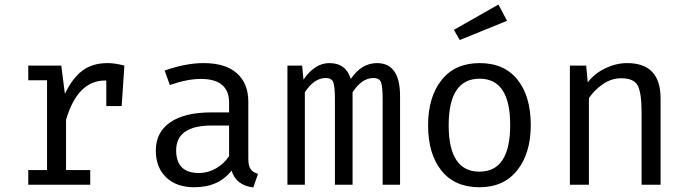

<svg xmlns="http://www.w3.org/2000/svg" viewBox="-20 -817 3040 849"><path d="M456 -538Q488 -538 530 -527L518 -348H450V-461H445Q323 -461 272 -287V-65H379V0H105V-65H188V-462H105V-527H251L267 -402Q299 -470 343.5 -504Q388 -538 456 -538Z M1078 -115Q1078 -84 1088 -69.5Q1098 -55 1121 -48L1100 12Q1023 2 1004 -63Q947 11 839 11Q760 11 714.5 -33Q669 -77 669 -151Q669 -232 732.5 -276Q796 -320 915 -320H993V-363Q993 -468 868 -468Q808 -468 731 -441L708 -505Q801 -538 881 -538Q977 -538 1027.5 -493Q1078 -448 1078 -368ZM860 -52Q899 -52 934.5 -72Q970 -92 993 -127V-262H917Q759 -262 759 -152Q759 -52 860 -52Z M1647 -538Q1749 -538 1749 -392V0H1672V-378Q1672 -433 1665 -452.5Q1658 -472 1631 -472Q1580 -472 1539 -409V0H1461V-378Q1461 -433 1454 -452.5Q1447 -472 1420 -472Q1369 -472 1328 -409V0H1251V-527H1316L1322 -465Q1372 -538 1436 -538Q1510 -538 1531 -468Q1579 -538 1647 -538Z M2184 -797 2222 -725 2013 -640 1987 -685ZM2327 -264Q2327 -140 2267.5 -64.5Q2208 11 2100 11Q1991 11 1932 -62.5Q1873 -136 1873 -263Q1873 -388 1932.5 -463Q1992 -538 2101 -538Q2210 -538 2268.5 -464.5Q2327 -391 2327 -264ZM2101 -469Q1964 -469 1964 -263Q1964 -58 2100 -58Q2236 -58 2236 -264Q2236 -469 2101 -469Z M2500 0V-527H2572L2579 -453Q2610 -493 2657.5 -515.5Q2705 -538 2753 -538Q2901 -538 2901 -382V0H2817V-320Q2817 -406 2800 -438.5Q2783 -471 2727 -471Q2684 -471 2646 -445Q2608 -419 2584 -383V0Z"/></svg>

Font: Fira Mono
Style: Regular
Weight: 400
Designer: Carrois Corporate & Edenspiekermann AG
Foundry: Carrois Corporate GbR & Edenspiekermann AG
Version: Version 3.206;PS 003.206;hotconv 1.0.70;makeotf.lib2.5.58329